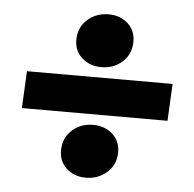

<svg xmlns="http://www.w3.org/2000/svg" viewBox="-44 -640 628 620"><g transform="rotate(5 270.0 -330.0)"><path d="M275 -424Q236 -424 210.5 -448Q185 -472 187 -510Q189 -548 217 -572Q245 -596 284 -596Q323 -596 348 -572Q373 -548 371 -510Q369 -472 341.5 -448Q314 -424 275 -424ZM169 -150Q171 -188 198.5 -212Q226 -236 265 -236Q304 -236 329.5 -212Q355 -188 353 -150Q351 -112 323 -88Q295 -64 256 -64Q217 -64 192 -88Q167 -112 169 -150ZM37 -390H509L503 -270H31Z"/></g></svg>

Font: Kilde Sans Black
Style: Regular
Weight: 900
Italic angle: -3°
Designer: Paul D. Hunt
Foundry: Adobe Systems Incorporated
Version: Version 1.050;PS Version 1.000;hotconv 1.0.70;makeotf.lib2.5